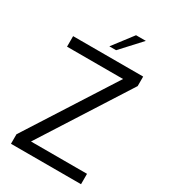

<svg xmlns="http://www.w3.org/2000/svg" viewBox="-222 -1032 1003 1137"><g transform="rotate(30 280.0 -463.5)"><path d="M43 -65 426 -664H43V-736H522V-671L139 -71H522V0H43ZM363 -927H430L305 -791H259Z"/></g></svg>

Font: Exo
Style: Regular
Weight: 400
Designer: Natanael Gama
Foundry: Natanael Gama
Version: Version 1.500; ttfautohint (v1.6)